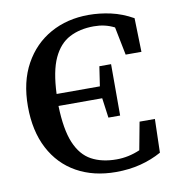

<svg xmlns="http://www.w3.org/2000/svg" viewBox="-79 -751 769 839"><g transform="rotate(-10 305.5 -331.5)"><path d="M369 17Q270 17 195.5 -24.5Q121 -66 80 -144.5Q39 -223 39 -332Q39 -441 82 -519Q125 -597 199.5 -638.5Q274 -680 369 -680Q418 -680 467.5 -669Q517 -658 565 -631L569 -481H499L474 -606Q452 -617 430 -622Q408 -627 383 -627Q321 -627 275 -603Q229 -579 202.5 -522Q176 -465 172 -364H364L377 -451H429V-223H377L365 -311H171Q174 -206 199 -146.5Q224 -87 270 -62Q316 -37 381 -37Q434 -37 485 -59L508 -182H576L572 -33Q529 -9 478.5 4Q428 17 369 17Z"/></g></svg>

Font: Source Serif Pro SemiBold
Style: Regular
Weight: 600
Designer: Frank Grießhammer
Foundry: Adobe Systems Incorporated
Version: Version 3.001;hotconv 1.0.111;makeotfexe 2.5.65597